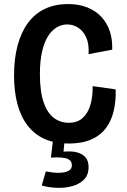

<svg xmlns="http://www.w3.org/2000/svg" viewBox="-20 -692 622 943"><path d="M317 13Q249 13 199 -9.5Q149 -32 115.5 -75.5Q82 -119 65.5 -181Q49 -243 49 -322Q49 -404 66.5 -469Q84 -534 117.5 -579.5Q151 -625 200.5 -648.5Q250 -672 314 -672Q368 -672 409 -655.5Q450 -639 478 -609Q506 -579 519.5 -538Q533 -497 531 -448L415 -426Q418 -476 403.5 -508Q389 -540 364 -556Q339 -572 310 -572Q283 -572 258.5 -557.5Q234 -543 215.5 -513.5Q197 -484 186.5 -438Q176 -392 176 -329Q176 -242 194.5 -189Q213 -136 245 -112.5Q277 -89 318 -89Q361 -89 387 -113.5Q413 -138 424.5 -178.5Q436 -219 435 -269L548 -253Q550 -198 539 -149.5Q528 -101 501.5 -64.5Q475 -28 429.5 -7.5Q384 13 317 13ZM185 219 205 150Q220 153 241 155.5Q262 158 283.5 156Q305 154 319 145.5Q333 137 333 119Q333 110 329 102.5Q325 95 314.5 89.5Q304 84 283.5 82Q263 80 230 82L241 -9H298L292 53Q332 49 359 56.5Q386 64 400.5 81.5Q415 99 415 128Q415 168 392 190.5Q369 213 334 222.5Q299 232 259 230.5Q219 229 185 219Z"/></svg>

Font: Bricolage Grotesque SemiCondensed SemiBold
Style: Regular
Weight: 600
Width: 4
Designer: Mathieu Triay
Foundry: Atelier Triay
Version: Version 1.001;gftools[0.9.33.dev8+g029e19f]